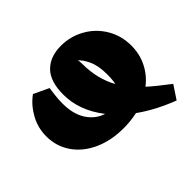

<svg xmlns="http://www.w3.org/2000/svg" viewBox="-130 -596 841 841"><g transform="rotate(-45 290.5 -176.0)"><path d="M526 88Q430 51 361 1Q321 10 276 10Q199 10 138.5 -17.5Q78 -45 44.5 -94Q11 -143 11 -204Q11 -258 36.5 -303.5Q62 -349 101 -377L171 -344Q170 -335 166.5 -309.5Q163 -284 163 -256Q163 -190 190.5 -148Q218 -106 263 -92Q193 -182 193 -281Q193 -363 231.5 -401.5Q270 -440 337 -440Q395 -440 445.5 -412Q496 -384 526 -334Q556 -284 556 -222Q556 -170 534 -126Q512 -82 472 -51Q505 -21 567 26ZM343 -343Q347 -338 347 -318Q347 -225 387 -153Q392 -174 392 -208Q392 -262 376 -296Q360 -330 343 -343Z"/></g></svg>

Font: Ysabeau Heavy
Style: Regular
Weight: 800
Designer: Christian Thalmann (Catharsis Fonts)
Version: Version 0.003